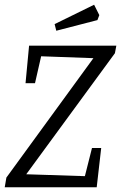

<svg xmlns="http://www.w3.org/2000/svg" viewBox="-26 -792 512 812"><path d="M85 -55 333 -47 363 -166H402L383 0H-6L1 -41L369 -546L148 -554L122 -440H82L97 -599H466L460 -567ZM205 -690 372 -772 394 -728 386 -707 212 -662Z"/></svg>

Font: Grenze Light
Style: Italic
Weight: 300
Italic angle: -10°
Designer: Renata Polastri
Foundry: Omnibus-Type
Version: Version 1.002; ttfautohint (v1.8)